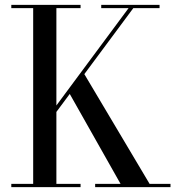

<svg xmlns="http://www.w3.org/2000/svg" viewBox="-20 -770 736 790"><path d="M26.5 -13.5H116.5V-736.5H26.5V-750H311.5V-736.5H212V-336L509 -736.5H396.5V-750H636.5V-736.5H528.5L327 -465L595.5 -13.5H681.5V0H371.5V-13.5H476L267 -383.5L212 -309.5V-13.5H311.5V0H26.5Z"/></svg>

Font: Bodoni Moda 16pt
Style: Regular
Weight: 400
Version: Version 2.3